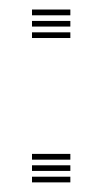

<svg xmlns="http://www.w3.org/2000/svg" viewBox="-20 -379 213 399"><path d="M46.5 -347.2V-359.2H126.2V-347.2ZM46.5 -323.8V-335.5H126.2V-323.8ZM46.5 -300V-311.8H126.2V-300ZM46.5 -47.2V-59.2H126.2V-47.2ZM46.5 -23.8V-35.5H126.2V-23.8ZM46.5 0V-11.8H126.2V0Z"/></svg>

Font: Big Shoulders Inline Display
Style: Regular
Weight: 400
Designer: Patric King
Foundry: XO Type Co
Version: Version 1.000